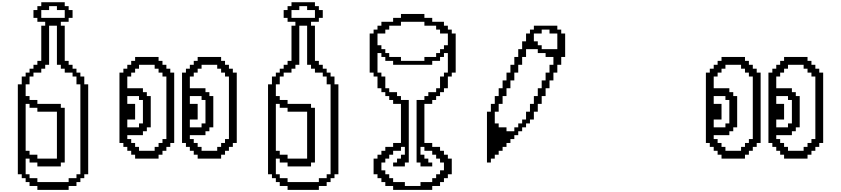

<svg xmlns="http://www.w3.org/2000/svg" viewBox="-20 -1449 7683 1754"><path d="M357.1 -1428.6V-1392.9H321.4V-1357.1H285.7V-1285.7H321.4V-1250H392.9V-1214.3H357.1V-892.9H321.4V-857.1H285.7V-821.4H250V-785.7H214.3V-750H178.6V-678.6H142.9V142.9H178.6V178.6H214.3V214.3H250V250H321.4V285.7H607.1V250H678.6V214.3H714.3V178.6H750V142.9H785.7V-678.6H750V-750H714.3V-785.7H678.6V-821.4H642.9V-857.1H607.1V-892.9H571.4V-1214.3H535.7V-1250H607.1V-1285.7H642.9V-1357.1H607.1V-1392.9H571.4V-1428.6ZM500 -1392.9V-1357.1H571.4V-1285.7H357.1V-1357.1H428.6V-1392.9ZM500 -1214.3V-857.1H535.7V-821.4H571.4V-785.7H642.9V-750H678.6V-678.6H714.3V142.9H678.6V178.6H607.1V214.3H321.4V178.6H250V142.9H214.3V0H250V35.7H321.4V71.4H535.7V35.7H571.4V-464.3H535.7V-500H321.4V-535.7H250V-571.4H214.3V-678.6H250V-750H285.7V-785.7H357.1V-821.4H392.9V-857.1H428.6V-1214.3ZM500 -428.6V0H321.4V-35.7H250V-71.4H214.3V-500H250V-464.3H321.4V-428.6Z M1250 -71.4V-107.1H1214.3V-142.9H1178.6V-178.6H1142.9V-214.3H1285.7V-250H1321.4V-285.7H1357.1V-571.4H1321.4V-607.1H1285.7V-642.9H1142.9V-750H1178.6V-785.7H1214.3V-821.4H1250V-857.1H1392.9V-821.4H1428.6V-785.7H1464.3V-750H1500V-178.6H1464.3V-142.9H1428.6V-107.1H1392.9V-71.4ZM1214.3 -35.7V0H1428.6V-35.7H1464.3V-71.4H1500V-107.1H1535.7V-142.9H1571.4V-785.7H1535.7V-821.4H1500V-857.1H1464.3V-892.9H1428.6V-928.6H1214.3V-892.9H1178.6V-857.1H1142.9V-821.4H1107.1V-785.7H1071.4V-142.9H1107.1V-107.1H1142.9V-71.4H1178.6V-35.7ZM1142.9 -285.7V-357.1H1214.3V-500H1142.9V-571.4H1250V-535.7H1285.7V-321.4H1250V-285.7ZM1821.4 -71.4V-107.1H1785.7V-142.9H1750V-178.6H1714.3V-214.3H1857.1V-250H1892.9V-285.7H1928.6V-571.4H1892.9V-607.1H1857.1V-642.9H1714.3V-750H1750V-785.7H1785.7V-821.4H1821.4V-857.1H1964.3V-821.4H2000V-785.7H2035.7V-750H2071.4V-178.6H2035.7V-142.9H2000V-107.1H1964.3V-71.4ZM1785.7 -35.7V0H2000V-35.7H2035.7V-71.4H2071.4V-107.1H2107.1V-142.9H2142.9V-785.7H2107.1V-821.4H2071.4V-857.1H2035.7V-892.9H2000V-928.6H1785.7V-892.9H1750V-857.1H1714.3V-821.4H1678.6V-785.7H1642.9V-142.9H1678.6V-107.1H1714.3V-71.4H1750V-35.7ZM1714.3 -285.7V-357.1H1785.7V-500H1714.3V-571.4H1821.4V-535.7H1857.1V-321.4H1821.4V-285.7Z M2642.9 -1428.6V-1392.9H2607.1V-1357.1H2571.4V-1285.7H2607.1V-1250H2678.6V-1214.3H2642.9V-892.9H2607.1V-857.1H2571.4V-821.4H2535.7V-785.7H2500V-750H2464.3V-678.6H2428.6V142.9H2464.3V178.6H2500V214.3H2535.7V250H2607.1V285.7H2892.9V250H2964.3V214.3H3000V178.6H3035.7V142.9H3071.4V-678.6H3035.7V-750H3000V-785.7H2964.3V-821.4H2928.6V-857.1H2892.9V-892.9H2857.1V-1214.3H2821.4V-1250H2892.9V-1285.7H2928.6V-1357.1H2892.9V-1392.9H2857.1V-1428.6ZM2785.7 -1392.9V-1357.1H2857.1V-1285.7H2642.9V-1357.1H2714.3V-1392.9ZM2785.7 -1214.3V-857.1H2821.4V-821.4H2857.1V-785.7H2928.6V-750H2964.3V-678.6H3000V142.9H2964.3V178.6H2892.9V214.3H2607.1V178.6H2535.7V142.9H2500V0H2535.7V35.7H2607.1V71.4H2821.4V35.7H2857.1V-464.3H2821.4V-500H2607.1V-535.7H2535.7V-571.4H2500V-678.6H2535.7V-750H2571.4V-785.7H2642.9V-821.4H2678.6V-857.1H2714.3V-1214.3ZM2785.7 -428.6V0H2607.1V-35.7H2535.7V-71.4H2500V-500H2535.7V-464.3H2607.1V-428.6Z M3571.4 214.3V178.6H3535.7V142.9H3500V107.1H3464.3V35.7H3500V0H3535.7V-35.7H3571.4V-71.4H3642.9V-107.1H3678.6V-35.7H3642.9V0H3607.1V35.7H3571.4V71.4H3678.6V35.7H3714.3V-535.7H3642.9V-571.4H3607.1V-607.1H3535.7V-642.9H3500V-750H3464.3V-785.7H3428.6V-964.3H3464.3V-928.6H3500V-892.9H3571.4V-857.1H3928.6V-892.9H4000V-928.6H4035.7V-964.3H4071.4V-785.7H4035.7V-750H4000V-642.9H3964.3V-607.1H3892.9V-571.4H3857.1V-535.7H3785.7V35.7H3821.4V71.4H3928.6V35.7H3892.9V0H3857.1V-35.7H3821.4V-107.1H3857.1V-71.4H3928.6V-35.7H3964.3V0H4000V35.7H4035.7V107.1H4000V142.9H3964.3V178.6H3928.6V214.3H3821.4V250H3678.6V214.3ZM3571.4 -107.1H3500V-71.4H3464.3V-35.7H3428.6V0H3392.9V142.9H3428.6V178.6H3464.3V214.3H3500V250H3571.4V285.7H3928.6V250H4000V214.3H4035.7V178.6H4071.4V142.9H4107.1V0H4071.4V-35.7H4035.7V-71.4H4000V-107.1H3928.6V-142.9H3857.1V-500H3928.6V-535.7H3964.3V-571.4H4000V-607.1H4035.7V-642.9H4071.4V-750H4107.1V-785.7H4142.9V-1142.9H4107.1V-1178.6H4071.4V-1214.3H4035.7V-1250H3928.6V-1285.7H3857.1V-1321.4H3642.9V-1285.7H3571.4V-1250H3464.3V-1214.3H3428.6V-1178.6H3392.9V-1142.9H3357.1V-785.7H3392.9V-750H3428.6V-642.9H3464.3V-607.1H3500V-571.4H3535.7V-535.7H3571.4V-500H3642.9V-142.9H3571.4ZM4071.4 -1035.7H4035.7V-1000H4000V-964.3H3964.3V-928.6H3857.1V-892.9H3642.9V-928.6H3535.7V-964.3H3500V-1000H3464.3V-1035.7H3428.6V-1142.9H3500V-1178.6H3535.7V-1214.3H3642.9V-1250H3857.1V-1214.3H3964.3V-1178.6H4000V-1142.9H4071.4Z M4428.6 -428.6V35.7H4464.3V0H4500V-35.7H4535.7V-71.4H4571.4V-107.1H4607.1V-142.9H4642.9V-178.6H4678.6V-214.3H4714.3V-250H4750V-285.7H4785.7V-321.4H4821.4V-357.1H4857.1V-428.6H4892.9V-500H4928.6V-571.4H4964.3V-642.9H5000V-714.3H5035.7V-785.7H5071.4V-857.1H5107.1V-928.6H5142.9V-1142.9H5107.1V-1178.6H5071.4V-1214.3H4857.1V-1178.6H4821.4V-1142.9H4785.7V-1071.4H4750V-1000H4714.3V-928.6H4678.6V-857.1H4642.9V-785.7H4607.1V-714.3H4571.4V-642.9H4535.7V-571.4H4500V-500H4464.3V-428.6ZM4535.7 -285.7V-321.4H4500V-428.6H4535.7V-500H4571.4V-571.4H4607.1V-642.9H4642.9V-714.3H4678.6V-785.7H4714.3V-857.1H4750V-928.6H4785.7V-1000H4892.9V-964.3H4964.3V-928.6H5035.7V-857.1H5000V-785.7H4964.3V-714.3H4928.6V-642.9H4892.9V-571.4H4857.1V-500H4821.4V-428.6H4785.7V-357.1H4750V-321.4H4714.3V-285.7H4678.6V-250H4607.1V-285.7ZM5071.4 -1000H4928.6V-1035.7H4892.9V-1071.4H4857.1V-1142.9H4928.6V-1178.6H5000V-1142.9H5071.4Z M6607.1 -71.4V-107.1H6571.4V-142.9H6535.7V-178.6H6500V-214.3H6642.9V-250H6678.6V-285.7H6714.3V-571.4H6678.6V-607.1H6642.9V-642.9H6500V-750H6535.7V-785.7H6571.4V-821.4H6607.1V-857.1H6750V-821.4H6785.7V-785.7H6821.4V-750H6857.1V-178.6H6821.4V-142.9H6785.7V-107.1H6750V-71.4ZM6571.4 -35.7V0H6785.7V-35.7H6821.4V-71.4H6857.1V-107.1H6892.9V-142.9H6928.6V-785.7H6892.9V-821.4H6857.1V-857.1H6821.4V-892.9H6785.7V-928.6H6571.4V-892.9H6535.7V-857.1H6500V-821.4H6464.3V-785.7H6428.6V-142.9H6464.3V-107.1H6500V-71.4H6535.7V-35.7ZM6500 -285.7V-357.1H6571.4V-500H6500V-571.4H6607.1V-535.7H6642.9V-321.4H6607.1V-285.7ZM7178.6 -71.4V-107.1H7142.9V-142.9H7107.1V-178.6H7071.4V-214.3H7214.3V-250H7250V-285.7H7285.7V-571.4H7250V-607.1H7214.3V-642.9H7071.4V-750H7107.1V-785.7H7142.9V-821.4H7178.6V-857.1H7321.4V-821.4H7357.1V-785.7H7392.9V-750H7428.6V-178.6H7392.9V-142.9H7357.1V-107.1H7321.4V-71.4ZM7142.9 -35.7V0H7357.1V-35.7H7392.9V-71.4H7428.6V-107.1H7464.3V-142.9H7500V-785.7H7464.3V-821.4H7428.6V-857.1H7392.9V-892.9H7357.1V-928.6H7142.9V-892.9H7107.1V-857.1H7071.4V-821.4H7035.7V-785.7H7000V-142.9H7035.7V-107.1H7071.4V-71.4H7107.1V-35.7ZM7071.4 -285.7V-357.1H7142.9V-500H7071.4V-571.4H7178.6V-535.7H7214.3V-321.4H7178.6V-285.7Z"/></svg>

Font: Gossip Icons High Pixel
Style: Regular
Weight: 500
Designer: Deborah Khodanovich
Version: Version 1.001;Glyphs 3.3.1 (3343)